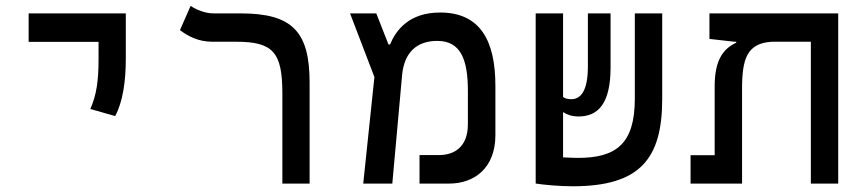

<svg xmlns="http://www.w3.org/2000/svg" viewBox="-20 -632 2970 661"><path d="M376.5 -232.4C402.8 -281.2 413.1 -352.5 413.1 -428.2V-585.9H78.6V-487.8H319.3V-428.2C319.3 -352.5 312 -304.7 291 -256.8Z M1045.9 -347.7C1045.9 -522 987.3 -585.9 809.1 -585.9H714.4C683.1 -585.9 650.9 -601.6 636.2 -611.8L599.6 -528.3C626 -508.3 662.1 -488.3 710.4 -488.3H793.5C920.9 -488.3 952.1 -451.2 952.1 -310.1V0H1045.9Z M1230.5 0H1330.6L1364.3 -373.5C1371.6 -452.1 1415.5 -491.2 1485.4 -491.2C1566.9 -491.2 1590.8 -425.8 1590.8 -318.8V-204.6C1590.8 -125 1543 -98.1 1490.7 -98.1H1424.3V0H1526.4C1613.3 0 1685.5 -53.7 1685.5 -167V-336.4C1685.5 -491.2 1633.8 -588.9 1495.1 -588.9C1387.2 -588.9 1342.8 -526.9 1322.8 -479H1317.4L1275.4 -585.9H1185.1L1269 -366.7Z M1951.7 9.3C2184.1 9.3 2259.8 -85.9 2259.8 -291.5V-585.9H2165.5V-292C2165.5 -135.3 2099.6 -88.4 1969.2 -88.4C1954.6 -88.4 1936.5 -89.4 1918.5 -90.3V-246.1C1932.1 -237.3 1948.7 -231 1971.7 -231C2038.1 -231 2082 -273.9 2082 -399.9V-585.9H2003.9V-403.3C2003.9 -316.4 1978 -290.5 1946.8 -290.5C1935.1 -290.5 1926.3 -292.5 1918.5 -297.9V-585.9H1824.2V-0.5H1824.7V0C1853.5 4.4 1906.2 9.3 1951.7 9.3Z M2865.7 0V-585.9H2422.4V-498L2508.8 -488.3H2514.6V-484.9C2472.7 -465.8 2440.4 -428.7 2440.4 -335.4V-97.7H2357.4V0H2534.7V-326.2C2534.7 -428.7 2551.3 -482.9 2636.7 -488.3H2771.5V0Z"/></svg>

Font: CaskaydiaCove Nerd Font
Style: Regular
Weight: 400
Designer: Aaron Bell
Foundry: Saja Typeworks
Version: Version 2111.1;Nerd Fonts 2.3.3